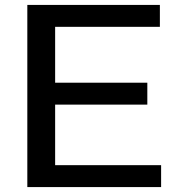

<svg xmlns="http://www.w3.org/2000/svg" viewBox="-20 -760 724 780"><path d="M91 0V-740H629.5V-651H204V-424H578.5V-335H204V-89H634.5V0Z"/></svg>

Font: Encode Sans Expanded Expanded Medium
Style: Regular
Weight: 500
Width: 7
Designer: Multiple Designers
Foundry: Impallari Type
Version: Version 3.000; ttfautohint (v1.8.3) -l 8 -r 50 -G 200 -x 14 